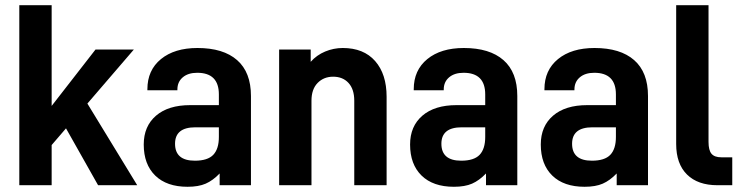

<svg xmlns="http://www.w3.org/2000/svg" viewBox="-20 -710 2845 736"><path d="M233 -218 178 -154V0H54V-690H178V-304L346 -520H493L315 -313L506 0H356Z M942 -342V0H822V-45Q796 -18 768.5 -6Q741 6 699 6Q619 6 575 -37Q531 -80 531 -156Q531 -226 578 -266.5Q625 -307 709 -307H819V-348Q819 -431 736 -431Q701 -431 680.5 -413.5Q660 -396 660 -367V-364H545V-368Q545 -441 597 -483.5Q649 -526 737 -526Q836 -526 889 -479.5Q942 -433 942 -342ZM819 -185V-222H729Q651 -222 651 -159Q651 -94 727 -94Q776 -94 797.5 -116.5Q819 -139 819 -185Z M1050 -520H1171V-473Q1194 -499 1226.5 -512.5Q1259 -526 1294 -526Q1374 -526 1418 -476Q1462 -426 1462 -339V0H1338V-324Q1338 -368 1316 -392Q1294 -416 1257 -416Q1221 -416 1197.5 -392Q1174 -368 1174 -324V0H1050Z M1963 -342V0H1843V-45Q1817 -18 1789.5 -6Q1762 6 1720 6Q1640 6 1596 -37Q1552 -80 1552 -156Q1552 -226 1599 -266.5Q1646 -307 1730 -307H1840V-348Q1840 -431 1757 -431Q1722 -431 1701.5 -413.5Q1681 -396 1681 -367V-364H1566V-368Q1566 -441 1618 -483.5Q1670 -526 1758 -526Q1857 -526 1910 -479.5Q1963 -433 1963 -342ZM1840 -185V-222H1750Q1672 -222 1672 -159Q1672 -94 1748 -94Q1797 -94 1818.5 -116.5Q1840 -139 1840 -185Z M2464 -342V0H2344V-45Q2318 -18 2290.5 -6Q2263 6 2221 6Q2141 6 2097 -37Q2053 -80 2053 -156Q2053 -226 2100 -266.5Q2147 -307 2231 -307H2341V-348Q2341 -431 2258 -431Q2223 -431 2202.5 -413.5Q2182 -396 2182 -367V-364H2067V-368Q2067 -441 2119 -483.5Q2171 -526 2259 -526Q2358 -526 2411 -479.5Q2464 -433 2464 -342ZM2341 -185V-222H2251Q2173 -222 2173 -159Q2173 -94 2249 -94Q2298 -94 2319.5 -116.5Q2341 -139 2341 -185Z M2572 -158V-690H2696V-166Q2696 -134 2707.5 -120.5Q2719 -107 2745 -107H2787V0H2730Q2655 0 2613.5 -41Q2572 -82 2572 -158Z"/></svg>

Font: D-DIN
Style: DIN-Bold
Weight: 700
Designer: Charles Nix
Foundry: Datto Inc.
Version: Version 1.00